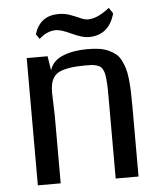

<svg xmlns="http://www.w3.org/2000/svg" viewBox="-52 -760 675 805"><g transform="rotate(-5 286.0 -357.5)"><path d="M74.7 0ZM498.5 0H402.3V-324.2Q402.3 -355.5 402.1 -374.3Q401.9 -393.1 400.1 -412.1Q398.4 -431.2 396.5 -440.7Q394.5 -450.2 389.4 -459.7Q384.3 -469.2 378.9 -472.7Q373.5 -476.1 363.3 -479.2Q353 -482.4 342.8 -482.9Q332.5 -483.4 315.4 -483.4Q278.3 -483.4 252.2 -479.2Q226.1 -475.1 209.5 -467.8Q192.9 -460.4 183.8 -447.3Q174.8 -434.1 171.4 -418.7Q168 -403.3 168 -380.9Q168 -368.2 169.4 -336.7Q170.9 -305.2 170.9 -285.6V0H74.7V-535.6H162.6L171.9 -475.6Q184.6 -515.6 228 -533.2Q271.5 -550.8 331.5 -550.8Q359.9 -550.8 381.8 -547.4Q403.8 -543.9 420.9 -535.9Q438 -527.8 450.4 -517.6Q462.9 -507.3 471.4 -490.5Q480 -473.6 485.4 -456.1Q490.7 -438.5 493.7 -412.1Q496.6 -385.7 497.6 -359.6Q498.5 -333.5 498.5 -297.4ZM452.1 -690.9Q427.2 -600.6 341.3 -600.6Q315.4 -600.6 271.5 -621.1Q227.5 -641.6 207 -641.6Q168.9 -641.6 135.7 -610.8L121.6 -631.8Q145.5 -708 223.6 -708Q249.5 -708 272.2 -699.7Q294.9 -691.4 313 -683.1Q331.1 -674.8 345.2 -674.8Q385.3 -674.8 435.5 -715.3Z"/></g></svg>

Font: Coda
Style: Regular
Weight: 400
Designer: vernon adams
Foundry: vernon adams
Version: Version 2.000; ttfautohint (v0.8) -r 50 -G 200 -x